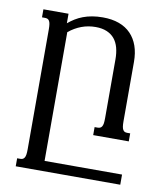

<svg xmlns="http://www.w3.org/2000/svg" viewBox="-82 -597 743 864"><g transform="rotate(10 289.5 -165.0)"><path d="M525.9 198.7H48.3V162.1H62Q68.4 162.1 73.2 160.2Q78.1 158.2 81.5 152.8Q85 147.5 86.4 138.2Q87.9 128.9 87.9 113.8V-433.6Q87.9 -448.7 86.4 -458Q85 -467.3 81.5 -472.7Q78.1 -478 73.2 -480Q68.4 -481.9 62 -481.9H48.3V-518.6H163.1V-475.1Q177.7 -487.3 193.8 -497.3Q210 -507.3 228.8 -514.4Q247.6 -521.5 269.8 -525.4Q292 -529.3 318.4 -529.3Q360.4 -529.3 392.6 -517.6Q424.8 -505.9 446.5 -483.4Q468.3 -460.9 479.5 -429Q490.7 -397 490.7 -356V-85Q490.7 -69.8 492.2 -60.5Q493.7 -51.3 497.1 -45.9Q500.5 -40.5 505.1 -38.6Q509.8 -36.6 516.6 -36.6H529.8V0H367.2V-36.6H380.9Q387.2 -36.6 392.1 -38.6Q397 -40.5 400.4 -45.9Q403.8 -51.3 405.3 -60.5Q406.7 -69.8 406.7 -85V-353Q406.7 -382.3 400.4 -406Q394 -429.7 380.4 -446.3Q366.7 -462.9 345.2 -471.9Q323.7 -481 293.9 -481Q227.1 -481 171.9 -436V152.3H525.9Z"/></g></svg>

Font: Arian AMU Serif
Style: Regular
Weight: 400
Designer: Ruben Hakobyan (Tarumian)
Foundry: Ruben Hakobyan (Tarumian)
Version: Version 1.002